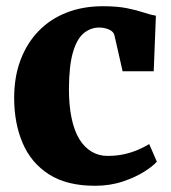

<svg xmlns="http://www.w3.org/2000/svg" viewBox="-20 -586 550 617"><path d="M285 11Q194.5 11 137.2 -25.8Q80 -62.5 52.8 -126.2Q25.5 -190 25.5 -271.5Q25.5 -339 46 -393.2Q66.5 -447.5 104 -486.2Q141.5 -525 194 -545.5Q246.5 -566 310.5 -566Q357 -566 388.8 -559.5Q420.5 -553 442.8 -545.5Q465 -538 481 -535.5L474 -357H374L348 -471.5Q346 -481 337.8 -486.8Q329.5 -492.5 319 -495Q308.5 -497.5 299.5 -497.5Q271 -497.5 249 -479.2Q227 -461 214.5 -418.2Q202 -375.5 201.5 -301Q201.5 -247 210 -206.5Q218.5 -166 234.8 -139.2Q251 -112.5 274.2 -98.8Q297.5 -85 325 -85Q355 -85 379.2 -90.5Q403.5 -96 423.8 -104.8Q444 -113.5 459.5 -123L484 -66.5Q472 -52.5 443.8 -34.5Q415.5 -16.5 374.8 -2.8Q334 11 285 11Z"/></svg>

Font: Merriweather 28pt Black
Style: Regular
Weight: 900
Version: Version 2.100